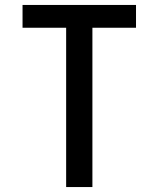

<svg xmlns="http://www.w3.org/2000/svg" viewBox="-20 -755 640 775"><path d="M247 0V-643H71V-735H529V-643H353V0Z"/></svg>

Font: Iosevka Custom SmBdEx
Style: Regular
Weight: 600
Width: 7
Monospace: yes
Designer: Belleve Invis
Foundry: Belleve Invis
Version: Version 11.2.4; ttfautohint (v1.8.4)